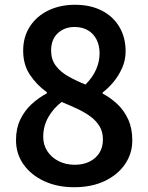

<svg xmlns="http://www.w3.org/2000/svg" viewBox="-20 -770 620 804"><path d="M290 14Q220 14 165 -11.5Q110 -37 78.5 -81.5Q47 -126 47 -183Q47 -232 65 -269.5Q83 -307 112.5 -334Q142 -361 176 -379V-384Q134 -414 105.5 -456.5Q77 -499 77 -558Q77 -616 105.5 -659.5Q134 -703 183 -726.5Q232 -750 294 -750Q359 -750 406.5 -725.5Q454 -701 480 -657Q506 -613 506 -555Q506 -518 491.5 -485.5Q477 -453 455.5 -427Q434 -401 410 -383V-378Q444 -360 472 -333.5Q500 -307 517 -269.5Q534 -232 534 -182Q534 -127 503.5 -82.5Q473 -38 418.5 -12Q364 14 290 14ZM338 -416Q368 -446 382.5 -479Q397 -512 397 -547Q397 -579 384.5 -604Q372 -629 348.5 -643Q325 -657 292 -657Q250 -657 222 -631Q194 -605 194 -558Q194 -521 213.5 -495Q233 -469 265.5 -450.5Q298 -432 338 -416ZM293 -80Q328 -80 354.5 -93Q381 -106 396 -129.5Q411 -153 411 -186Q411 -217 397.5 -240Q384 -263 361 -280.5Q338 -298 306.5 -313Q275 -328 238 -343Q204 -317 182.5 -279.5Q161 -242 161 -197Q161 -163 178.5 -136.5Q196 -110 226 -95Q256 -80 293 -80Z"/></svg>

Font: Noto Sans JP Thin SemiBold
Style: Regular
Weight: 600
Version: Version 2.004-H2;hotconv 1.0.118;makeotfexe 2.5.65603